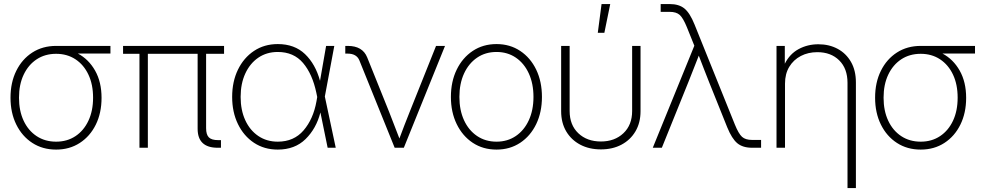

<svg xmlns="http://www.w3.org/2000/svg" viewBox="-20 -748 4974 972"><path d="M264.2 9.3Q195.8 9.3 143.8 -24.4Q91.8 -58.1 62.5 -117.4Q33.2 -176.8 33.2 -253.4Q33.2 -330.6 62.5 -389.6Q91.8 -448.7 143.8 -482.2Q195.8 -515.6 264.2 -515.6H539.1V-477.1H374Q428.7 -448.2 461.4 -390.6Q494.1 -333 494.1 -252.4Q494.1 -176.3 465.1 -117.2Q436 -58.1 384 -24.4Q332 9.3 264.2 9.3ZM264.2 -475.6Q208 -475.6 165.8 -447.8Q123.5 -419.9 99.9 -370.1Q76.2 -320.3 76.2 -253.4Q76.2 -187 99.6 -137Q123 -86.9 165.5 -58.8Q208 -30.8 264.2 -30.8Q319.8 -30.8 362.1 -58.8Q404.3 -86.9 427.7 -137Q451.2 -187 451.2 -253.4Q451.2 -320.3 427.7 -370.1Q404.3 -419.9 362.1 -447.8Q319.8 -475.6 264.2 -475.6Z M1082 0Q980.5 0 980.5 -96.2V-475.6H728.5V0H686V-475.6H603V-515.6H1114.3V-475.6H1023.4V-99.1Q1023.4 -66.4 1037.4 -52.5Q1051.3 -38.6 1084.5 -38.6H1098.6V0Z M1386.2 9.3Q1317.9 9.3 1265.9 -25.1Q1213.9 -59.6 1184.6 -119.9Q1155.3 -180.2 1155.3 -257.3Q1155.3 -335 1184.6 -395.3Q1213.9 -455.6 1265.9 -490.2Q1317.9 -524.9 1386.2 -524.9Q1471.2 -524.9 1524.2 -474.1Q1577.1 -423.3 1600.1 -338.9L1630.9 -515.6H1672.4L1624.5 -259.3L1679.7 0H1638.7L1602.1 -178.7Q1581.1 -97.2 1526.9 -43.9Q1472.7 9.3 1386.2 9.3ZM1585.9 -256.8 1581.5 -278.3Q1561.5 -373.5 1514.2 -429.2Q1466.8 -484.9 1386.2 -484.9Q1330.1 -484.9 1287.8 -456.1Q1245.6 -427.2 1221.9 -376Q1198.2 -324.7 1198.2 -257.3Q1198.2 -190.4 1221.7 -139.4Q1245.1 -88.4 1287.6 -59.6Q1330.1 -30.8 1386.2 -30.8Q1467.8 -30.8 1516.8 -87.9Q1565.9 -145 1582 -234.4Z M1978 0 1799.3 -442.4Q1785.2 -476.6 1739.7 -476.6H1728V-515.6H1740.7Q1815.4 -515.6 1838.9 -457.5L1949.7 -182.1Q1962.9 -148.9 1975.8 -114.7Q1988.8 -80.6 2002 -46.9Q2014.6 -80.6 2027.6 -114.7Q2040.5 -148.9 2054.2 -182.1L2187.5 -515.6H2232.9L2024.4 0Z M2493.7 9.3Q2425.3 9.3 2373.3 -25.1Q2321.3 -59.6 2292 -119.9Q2262.7 -180.2 2262.7 -257.3Q2262.7 -335 2292 -395.3Q2321.3 -455.6 2373.3 -490.2Q2425.3 -524.9 2493.7 -524.9Q2561.5 -524.9 2613.5 -490.2Q2665.5 -455.6 2694.6 -395.3Q2723.6 -335 2723.6 -257.3Q2723.6 -180.2 2694.6 -119.9Q2665.5 -59.6 2613.5 -25.1Q2561.5 9.3 2493.7 9.3ZM2493.7 -30.8Q2549.3 -30.8 2591.6 -59.6Q2633.8 -88.4 2657.2 -139.4Q2680.7 -190.4 2680.7 -257.3Q2680.7 -324.7 2657.2 -376Q2633.8 -427.2 2591.6 -456.1Q2549.3 -484.9 2493.7 -484.9Q2437.5 -484.9 2395.3 -456.1Q2353 -427.2 2329.3 -376Q2305.7 -324.7 2305.7 -257.3Q2305.7 -190.4 2329.1 -139.4Q2352.5 -88.4 2395 -59.6Q2437.5 -30.8 2493.7 -30.8Z M3022 8.3Q2962.9 8.3 2917.5 -15.6Q2872.1 -39.6 2846.4 -83Q2820.8 -126.5 2820.8 -185.1V-515.6H2863.8V-186Q2863.8 -115.2 2907.7 -73.5Q2951.7 -31.7 3022 -31.7Q3091.8 -31.7 3136 -73.5Q3180.2 -115.2 3180.2 -186V-515.6H3222.7V-185.1Q3222.7 -126.5 3197 -83Q3171.4 -39.6 3126.2 -15.6Q3081.1 8.3 3022 8.3ZM3006.3 -582 3025.4 -727.5H3069.3L3039.6 -582Z M3284.7 0 3495.1 -516.6 3457.5 -609.9Q3438.5 -656.7 3421.1 -672.4Q3403.8 -688 3370.1 -688H3324.7V-727.5H3370.1Q3417.5 -727.5 3445.1 -704.8Q3472.7 -682.1 3496.1 -624L3700.2 -117.7Q3719.2 -70.8 3736.6 -55.2Q3753.9 -39.6 3787.6 -39.6H3833V0H3787.6Q3740.2 0 3712.6 -22.9Q3685.1 -45.9 3661.6 -103.5L3569.3 -333.5Q3556.2 -366.7 3543.2 -399.9Q3530.3 -433.1 3517.6 -466.3Q3504.4 -433.1 3491.5 -399.9Q3478.5 -366.7 3465.3 -333.5L3330.6 0Z M3954.1 -324.7V0H3911.1V-515.6H3953.1V-425.3Q3978 -475.1 4023.2 -499.5Q4068.4 -523.9 4123 -523.9Q4177.7 -523.9 4220.7 -500.7Q4263.7 -477.5 4288.3 -434.3Q4313 -391.1 4313 -330.6V204.1H4270.5V-328.6Q4270.5 -400.9 4228.5 -442.4Q4186.5 -483.9 4117.7 -483.9Q4071.3 -483.9 4034.2 -464.6Q3997.1 -445.3 3975.6 -409.7Q3954.1 -374 3954.1 -324.7Z M4641.1 9.3Q4572.8 9.3 4520.8 -24.4Q4468.8 -58.1 4439.5 -117.4Q4410.2 -176.8 4410.2 -253.4Q4410.2 -330.6 4439.5 -389.6Q4468.8 -448.7 4520.8 -482.2Q4572.8 -515.6 4641.1 -515.6H4916V-477.1H4751Q4805.7 -448.2 4838.4 -390.6Q4871.1 -333 4871.1 -252.4Q4871.1 -176.3 4842 -117.2Q4813 -58.1 4761 -24.4Q4709 9.3 4641.1 9.3ZM4641.1 -475.6Q4585 -475.6 4542.7 -447.8Q4500.5 -419.9 4476.8 -370.1Q4453.1 -320.3 4453.1 -253.4Q4453.1 -187 4476.6 -137Q4500 -86.9 4542.5 -58.8Q4585 -30.8 4641.1 -30.8Q4696.8 -30.8 4739 -58.8Q4781.2 -86.9 4804.7 -137Q4828.1 -187 4828.1 -253.4Q4828.1 -320.3 4804.7 -370.1Q4781.2 -419.9 4739 -447.8Q4696.8 -475.6 4641.1 -475.6Z"/></svg>

Font: Inter Display ExtraLight
Style: Regular
Weight: 200
Designer: Rasmus Andersson
Foundry: rsms
Version: Version 4.000;git-a52131595